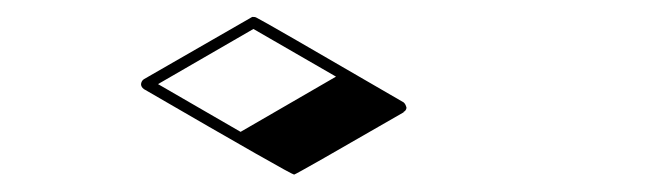

<svg xmlns="http://www.w3.org/2000/svg" viewBox="-20 -871 772 226"><path d="M263.2 -715.8 375.5 -780.8 278.3 -836.9 166 -772ZM326.2 -665.5Q322.8 -665.5 149.4 -766.1Q146 -768.6 146 -772Q146.5 -775.9 149.4 -777.8L276.9 -851.1Q280.3 -851.1 281.2 -850.6Q289.6 -846.7 455.1 -750.5Q457.5 -748.5 458.5 -744.1Q458 -740.7 455.1 -739.3V-738.8Q328.1 -665.5 326.2 -665.5Z"/></svg>

Font: 3D Isometric
Style: Bold
Weight: 700
Designer: GGBotNet
Foundry: GGBotNet
Version: 1.14